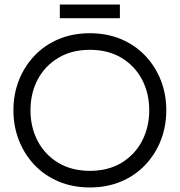

<svg xmlns="http://www.w3.org/2000/svg" viewBox="-20 -816 790 844"><path d="M375 8Q300 8 238 -18Q176 -44 131.5 -91Q87 -138 63 -199.5Q39 -261 39 -331Q39 -402 63 -463Q87 -524 131.5 -571Q176 -618 238 -644Q300 -670 375 -670Q450 -670 512 -644Q574 -618 618.5 -571Q663 -524 687 -463Q711 -402 711 -331Q711 -261 687 -199.5Q663 -138 618.5 -91Q574 -44 512 -18Q450 8 375 8ZM375 -65Q456 -65 514.5 -100.5Q573 -136 604.5 -196.5Q636 -257 636 -331Q636 -406 604.5 -466Q573 -526 514.5 -561.5Q456 -597 375 -597Q295 -597 236 -561.5Q177 -526 145.5 -466Q114 -406 114 -331Q114 -257 145.5 -196.5Q177 -136 236 -100.5Q295 -65 375 -65ZM243 -736V-796H507V-736Z"/></svg>

Font: Questrial
Style: Regular
Weight: 400
Designer: Joe Prince, Laura Meseguer
Foundry: Joe Prince, Laura Meseguer
Version: Version 2.000; ttfautohint (v1.8.3)